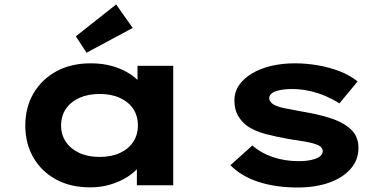

<svg xmlns="http://www.w3.org/2000/svg" viewBox="-20 -823 1697 853"><path d="M380.5 9.4Q293 9.4 228.3 -26.1Q163.7 -61.6 128 -123.6Q92.4 -185.6 92.4 -265.3Q92.4 -346.4 129.2 -408.8Q166 -471.2 231 -506.5Q295.9 -541.7 383.5 -541.7Q434.2 -541.7 476.9 -529.9Q519.5 -518 551.5 -498Q583.6 -478.1 604 -454.4Q624.3 -430.6 629.4 -408.1L591 -405.1V-530.7H749.6V0H588.1V-142.4L621.2 -133.1Q617.9 -107 597.5 -81.8Q577.1 -56.6 544.6 -36.2Q512.2 -15.9 470.3 -3.2Q428.4 9.4 380.5 9.4ZM422.3 -125.8Q474.6 -125.8 512.9 -143.5Q551.2 -161.3 572 -192.9Q592.7 -224.5 592.7 -265.3Q592.7 -307.7 572 -339.1Q551.2 -370.5 512.9 -388Q474.6 -405.6 422.3 -405.6Q371.1 -405.6 332.5 -388Q293.9 -370.5 272.6 -339.1Q251.4 -307.7 251.4 -265.3Q251.4 -224.5 272.6 -192.9Q293.9 -161.3 332.5 -143.5Q371.1 -125.8 422.3 -125.8ZM364.6 -588.8 316.8 -661.6 496 -803.2 569.6 -698.9Z M1301.5 10Q1205 10 1128.1 -15Q1051.3 -40 1003.7 -89.1L1101.2 -176.7Q1137.1 -144.3 1190.6 -125.6Q1244.1 -107 1308.7 -107Q1328.1 -107 1346.3 -109.4Q1364.5 -111.9 1379.9 -117.1Q1395.3 -122.3 1404.5 -131Q1413.7 -139.6 1413.7 -151.8Q1413.7 -172.3 1382.8 -182.1Q1363.2 -189.5 1332.1 -194.5Q1300.9 -199.5 1268.4 -204.4Q1206.6 -215.2 1159.7 -227.7Q1112.8 -240.2 1080.1 -261.9Q1052.9 -281.6 1037.2 -309.5Q1021.4 -337.4 1021.4 -376.5Q1021.4 -415.6 1043 -445.9Q1064.6 -476.3 1101.6 -497.9Q1138.6 -519.6 1187.1 -530.7Q1235.7 -541.7 1290 -541.7Q1339.9 -541.7 1391.1 -533Q1442.3 -524.3 1488.3 -506.7Q1534.2 -489 1568.9 -461.2L1487.7 -363.5Q1463.8 -379.6 1429.8 -394.7Q1395.7 -409.9 1356.2 -418.7Q1316.6 -427.5 1277.2 -427.5Q1257.8 -427.5 1240.2 -425.3Q1222.7 -423.2 1207.8 -418.5Q1192.9 -413.8 1184.5 -405.6Q1176.1 -397.4 1176.1 -386.3Q1176.1 -378.3 1181.1 -371.5Q1186.1 -364.6 1195.2 -358.9Q1212.2 -348.8 1245.7 -341.9Q1279.2 -334.9 1321.4 -327.5Q1394.4 -315.2 1445.1 -299.1Q1495.9 -282.9 1526 -259.2Q1550.3 -241 1561.4 -218.3Q1572.5 -195.5 1572.5 -165.6Q1572.5 -112.6 1538 -73.1Q1503.5 -33.6 1442.9 -11.8Q1382.3 10 1301.5 10Z"/></svg>

Font: Lexend Peta
Style: Regular
Weight: 400
Designer: Bonnie Shaver-Troup, Thomas Jockin
Foundry: Lexend
Version: Version 1.007